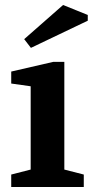

<svg xmlns="http://www.w3.org/2000/svg" viewBox="-20 -750 372 770"><path d="M25 0V-50L103 -70V-404L25 -415V-463L194 -502H238V-70L316 -50V0ZM104 -558 77 -593 233 -730 332 -690V-667Z"/></svg>

Font: Manuale
Style: Bold
Weight: 700
Version: Version 1.002